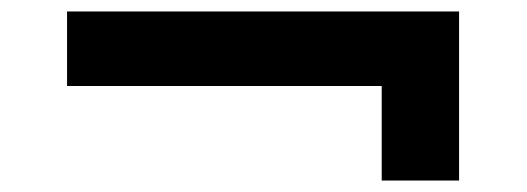

<svg xmlns="http://www.w3.org/2000/svg" viewBox="-20 -428 919 335"><path d="M646 -113V-319L681 -278H97V-408H781V-113Z"/></svg>

Font: Lexend Peta Medium
Style: Regular
Weight: 500
Designer: Bonnie Shaver-Troup, Thomas Jockin
Foundry: Lexend
Version: Version 1.007